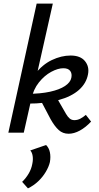

<svg xmlns="http://www.w3.org/2000/svg" viewBox="-20 -731 547 1058"><path d="M26 0 182 -711H271L111 0ZM358 6Q326 6 303.5 -14.5Q281 -35 259 -74L200 -186L287 -202L344 -103Q354 -86 364.5 -77.5Q375 -69 390 -69Q407 -69 422.5 -77Q438 -85 453 -98L482 -61Q452 -29 420 -11.5Q388 6 358 6ZM132 -160V-214Q203 -214 255.5 -225.5Q308 -237 338 -257Q368 -277 373 -302Q378 -325 367 -340Q356 -355 329 -355Q299 -355 262 -335Q225 -315 194.5 -277Q164 -239 152 -183H114Q131 -268 172 -321.5Q213 -375 265.5 -400Q318 -425 369 -425Q423 -425 448 -394.5Q473 -364 465 -322Q456 -272 415 -235.5Q374 -199 302.5 -179.5Q231 -160 132 -160ZM134 307 102 271Q123 251 138 225.5Q153 200 158 172Q163 149 160 129Q157 109 147 98L234 68Q250 84 255 108.5Q260 133 255 162Q249 188 232 216.5Q215 245 190 268.5Q165 292 134 307Z"/></svg>

Font: Ysabeau SemiBold
Style: Italic
Weight: 600
Italic angle: -12°
Designer: Christian Thalmann (Catharsis Fonts)
Version: Version 2.002